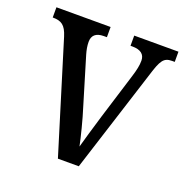

<svg xmlns="http://www.w3.org/2000/svg" viewBox="-102 -631 703 726"><g transform="rotate(20 249.5 -268.0)"><path d="M70 -442 206 0H290L423 -417C442 -479 452 -495 485 -495H496V-536H318V-495H326C358 -495 376 -482 376 -456C376 -437 372 -418 363 -389L307 -208C290 -152 274 -97 267 -71C260 -105 244 -170 228 -220L172 -406C167 -423 164 -439 164 -455C164 -480 178 -495 211 -495H223V-536H5V-495C40 -495 57 -484 70 -442Z"/></g></svg>

Font: Noto Serif Khmer Condensed
Style: Regular
Weight: 400
Width: 3
Designer: Danh Hong and the Monotype Design Team
Foundry: Monotype Imaging Inc.
Version: Version 2.004